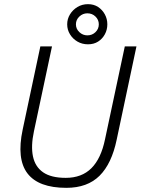

<svg xmlns="http://www.w3.org/2000/svg" viewBox="-20 -891 676 923"><path d="M403 -678Q375 -678 352.5 -691Q330 -704 316.5 -726Q303 -748 303 -774Q303 -800 316.5 -822Q330 -844 352.5 -857.5Q375 -871 403 -871Q431 -871 451.5 -857.5Q472 -844 484 -822Q496 -800 496 -774Q496 -748 484 -726Q472 -704 451.5 -691Q431 -678 403 -678ZM400 -721Q423 -721 439 -736.5Q455 -752 455 -774Q455 -796 439 -811.5Q423 -827 400 -827Q378 -827 361.5 -811.5Q345 -796 345 -774Q345 -752 361.5 -736.5Q378 -721 400 -721ZM299 12Q165 12 112 -57.5Q59 -127 89 -268L174 -668H230L143 -259Q128 -189 138.5 -139Q149 -89 187.5 -62.5Q226 -36 296 -36Q373 -36 419.5 -82.5Q466 -129 485 -222L580 -668H636L541 -220Q517 -104 458.5 -46Q400 12 299 12Z"/></svg>

Font: Atkinson Hyperlegible Mono ExtraLight
Style: Italic
Weight: 200
Italic angle: -12°
Monospace: yes
Designer: Elliott Scott, Megan Eiswerth, Linus Boman, Theodore Petrosky, Letters from Sweden
Foundry: Applied Design Works, Letters from Sweden
Version: Version 2.001